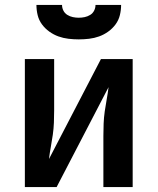

<svg xmlns="http://www.w3.org/2000/svg" viewBox="-20 -760 640 780"><path d="M81 0V-520H200V-312Q200 -287 199 -262Q198 -237 194.5 -212.5Q191 -188 186.5 -163.5Q182 -139 179 -114L390 -520H519V0H400V-208Q400 -233 401 -258Q402 -283 405.5 -307.5Q409 -332 413.5 -356.5Q418 -381 421 -406L210 0ZM300 -600Q279 -600 258 -602.5Q237 -605 217.5 -612Q198 -619 180.5 -631.5Q163 -644 150.5 -661Q138 -678 133 -698.5Q128 -719 128 -740H232Q232 -728 237.5 -717Q243 -706 253.5 -699.5Q264 -693 276 -690.5Q288 -688 300 -688Q312 -688 324 -690.5Q336 -693 346.5 -699.5Q357 -706 362.5 -717Q368 -728 368 -740H472Q472 -719 467 -698.5Q462 -678 449.5 -661Q437 -644 419.5 -631.5Q402 -619 382.5 -612Q363 -605 342 -602.5Q321 -600 300 -600Z"/></svg>

Font: Iosevka Custom Extended
Style: Bold
Weight: 700
Width: 7
Monospace: yes
Designer: Belleve Invis
Foundry: Belleve Invis
Version: Version 11.2.4; ttfautohint (v1.8.4)